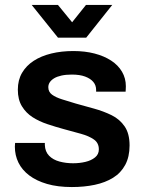

<svg xmlns="http://www.w3.org/2000/svg" viewBox="-20 -743 581 775"><path d="M270 12Q213 12 170 -0.5Q127 -13 98 -35Q69 -57 54.5 -86.5Q40 -116 40 -151Q40 -156 40.5 -160Q41 -164 41 -166H161Q161 -164 161 -162Q161 -160 161 -158Q162 -131 178 -114.5Q194 -98 220 -91Q246 -84 275 -84Q301 -84 324.5 -89.5Q348 -95 363.5 -107.5Q379 -120 379 -140Q379 -166 359 -180Q339 -194 306.5 -203Q274 -212 237 -222Q204 -231 171 -242Q138 -253 111.5 -270Q85 -287 68.5 -314Q52 -341 52 -381Q52 -420 69 -449Q86 -478 116 -497.5Q146 -517 187 -527Q228 -537 276 -537Q323 -537 361.5 -527Q400 -517 428.5 -498.5Q457 -480 472.5 -453.5Q488 -427 488 -395Q488 -388 487.5 -381Q487 -374 487 -373H368V-380Q368 -399 356.5 -412.5Q345 -426 323.5 -434Q302 -442 270 -442Q246 -442 228 -438Q210 -434 198.5 -427Q187 -420 181 -411Q175 -402 175 -391Q175 -372 190 -361Q205 -350 230.5 -342Q256 -334 286 -325Q322 -315 360 -304.5Q398 -294 430.5 -278Q463 -262 483 -233Q503 -204 503 -156Q503 -110 485.5 -77.5Q468 -45 436.5 -25.5Q405 -6 362.5 3Q320 12 270 12ZM108 -723H214L299 -619L243 -618L327 -723H433L328 -591H214Z"/></svg>

Font: Archivo SemiBold
Style: Regular
Weight: 600
Designer: Hector Gatti
Foundry: Omnibus-Type
Version: Version 2.001